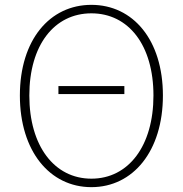

<svg xmlns="http://www.w3.org/2000/svg" viewBox="-20 -759 754 792"><path d="M221 -371H493V-404H221ZM357 13C529 13 652 -136 652 -365C652 -594 529 -739 357 -739C185 -739 62 -594 62 -365C62 -136 185 13 357 13ZM357 -22C204 -22 101 -157 101 -365C101 -573 204 -704 357 -704C510 -704 613 -573 613 -365C613 -157 510 -22 357 -22Z"/></svg>

Font: Source Han Sans CN ExtraLight
Style: Regular
Weight: 250
Designer: Ryoko NISHIZUKA (kana & ideographs); Paul D. Hunt (Latin, Greek & Cyrillic); Wenlong ZHANG (bopomofo); Sandoll Communica
Foundry: Adobe Systems Incorporated
Version: Version 1.004;PS 1.004;hotconv 16.6.51;makeotf.lib2.5.65220